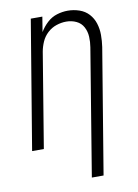

<svg xmlns="http://www.w3.org/2000/svg" viewBox="-101 -809 778 1080"><g transform="rotate(-10 288.0 -269.0)"><path d="M334 205H401L519 -508Q524 -542 524 -576.5Q524 -611 514 -642.5Q504 -674 482.5 -697.5Q461 -721 429 -732Q397 -743 363 -743Q332 -743 301 -733.5Q270 -724 245 -701Q220 -678 203 -649L217 -735H151L29 0H96L185 -540Q190 -568 202 -595.5Q214 -623 236.5 -644Q259 -665 287.5 -674.5Q316 -684 344 -684Q375 -684 401.5 -671.5Q428 -659 441.5 -633.5Q455 -608 456.5 -578Q458 -548 453 -518Z"/></g></svg>

Font: Iosevka Sparkle Light
Style: Italic
Weight: 300
Italic angle: -9°
Designer: Belleve Invis
Foundry: Belleve Invis
Version: Version 4.5.0; ttfautohint (v1.8.3)